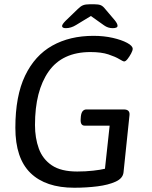

<svg xmlns="http://www.w3.org/2000/svg" viewBox="-20 -874 712 900"><path d="M289 -742Q271 -742 271 -752Q271 -760 288 -777L345 -832Q358 -845 369.5 -849.5Q381 -854 401 -854H422Q442 -854 452.5 -849.5Q463 -845 473 -832L518 -779Q531 -763 531 -753Q531 -742 508 -742Q486 -742 468 -755L406 -799L337 -757Q313 -742 289 -742ZM328 6Q194 6 123 -63Q52 -132 52 -275Q52 -424 97.5 -519Q143 -614 225 -660Q307 -706 418 -706Q467 -706 508.5 -696.5Q550 -687 576 -673Q602 -659 602 -645Q602 -637 594.5 -623Q587 -609 578 -597.5Q569 -586 562 -586Q557 -586 539 -597Q521 -608 488 -619Q455 -630 404 -630Q272 -630 208 -539Q144 -448 144 -288Q144 -227 162 -177.5Q180 -128 223 -99Q266 -70 342 -70Q381 -70 416.5 -74Q452 -78 472 -83L494 -285H377Q357 -285 358 -313L359 -328Q361 -346 368 -353.5Q375 -361 385 -361H560Q590 -361 587 -334L559 -66Q556 -38 522 -22.5Q488 -7 436.5 -0.5Q385 6 328 6Z"/></svg>

Font: Asap
Style: Italic
Weight: 400
Italic angle: -6°
Designer: Pablo Cosgaya
Foundry: Omnibus-Type
Version: Version 3.001; ttfautohint (v1.8.3)